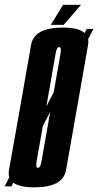

<svg xmlns="http://www.w3.org/2000/svg" viewBox="-68 -798 420 822"><path d="M-48 0 -28 -39Q-32.5 -52 -29.5 -70Q-16.5 -144 18 -337.5Q52 -531 65 -605.5Q78 -680 200.5 -680Q268 -680 294.5 -657L303.5 -674H332L309.5 -631Q311.5 -619.5 309 -605.5Q296 -531 262 -337.5Q227.5 -144 214.8 -70Q202 4 79.5 4Q16 4 -11 -16L-19 0ZM130.5 -342.5 162 -403Q187 -545 191 -568Q195 -592 188.5 -595.5Q187 -596.5 185.5 -596.5Q175 -596.5 170 -568Q165 -540.5 130.5 -342.5ZM94.5 -79.5Q105 -79.5 110 -109Q115 -136.5 147 -319.5L115.5 -258.5Q93 -131.5 89 -109Q84.5 -84 91.5 -80Q93 -79.5 94.5 -79.5ZM149.5 -691.5 202 -777.5H279L204.5 -691.5Z"/></svg>

Font: Anybody UltraCondensed SemiBold
Style: Italic
Weight: 600
Width: 1
Italic angle: -10°
Designer: Tyler Finck
Foundry: Etcetera Type Company
Version: Version 1.010; ttfautohint (v1.8.3) -l 8 -r 50 -G 200 -x 14 